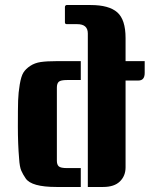

<svg xmlns="http://www.w3.org/2000/svg" viewBox="-20 -743 600 763"><path d="M238 -715Q238 -721 244 -723H340Q413 -723 446 -694Q479 -665 479 -592V-500H555V-453Q555 -423 530 -423H479V-78Q479 -44 456.5 -22Q434 0 390 0H329V-610Q329 -647 287 -647H246Q238 -647 238 -654ZM301 -425H247Q221 -425 213.5 -418Q206 -411 206 -395V-104Q206 -89 213.5 -82Q221 -75 247 -75H301V0H204Q105 0 82 -34Q71 -50 64.5 -65Q58 -80 56 -112Q51 -170 51 -241Q51 -312 52 -343.5Q53 -375 58.5 -407.5Q64 -440 73 -454.5Q82 -469 100 -481Q118 -493 142 -496.5Q166 -500 204 -500H301Z"/></svg>

Font: Keania One
Style: Regular
Weight: 400
Designer: Julia Petretta
Foundry: Julia Petretta
Version: Version 1.003